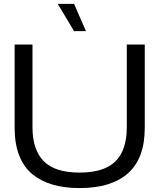

<svg xmlns="http://www.w3.org/2000/svg" viewBox="-20 -958 819 987"><path d="M389.2 8.8Q312 8.8 252 -8.5Q191.9 -25.9 147.2 -62Q102.5 -98.1 78.9 -158.4Q55.2 -218.8 55.2 -300.8V-729H147V-304.2Q147 -188.5 204.6 -129.6Q262.2 -70.8 389.2 -70.8Q514.6 -70.8 573.2 -128.4Q631.8 -186 631.8 -304.2V-729H724.1V-300.8Q724.1 -144 638.4 -67.6Q552.7 8.8 389.2 8.8ZM276.9 -938H360.8L421.9 -797.9H360.8Z"/></svg>

Font: Lumene Sans Expanded
Style: Regular
Weight: 400
Width: 7
Designer: Deni Anggara
Version: Version 1.003;Glyphs 3.1.2 (3151)